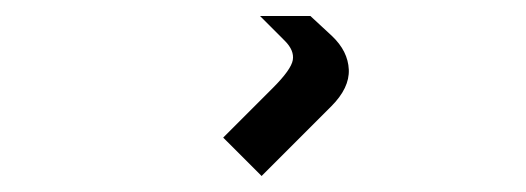

<svg xmlns="http://www.w3.org/2000/svg" viewBox="-20 -24 658 240"><path d="M395 21Q415 40 416 63Q417 86 394 109L307 196L259 148L321 86Q344 63 346 51Q348 39 336 27L305 -4H368Z"/></svg>

Font: TypoPRO Sinkin Sans
Style: 400 Regular
Weight: 400
Designer: Keith Bates
Foundry: K-Type
Version: Sinkin Sans (version 1.0)  by Keith Bates   •   © 2014   www